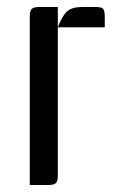

<svg xmlns="http://www.w3.org/2000/svg" viewBox="-20 -528 350 548"><path d="M145 -450V-27Q145 -11 139.5 -5.5Q134 0 118 0H65V-481Q65 -497 70.5 -502.5Q76 -508 92 -508H145V-450Q158 -484 172 -496Q186 -508 215 -508H254Q270 -508 274.5 -502.5Q279 -497 279 -481V-450Z"/></svg>

Font: Rationale
Style: Regular
Weight: 400
Designer: Cyreal (www.cyreal.org)
Foundry: Cyreal (www.cyreal.org)
Version: Version 1.011